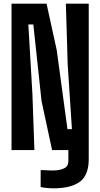

<svg xmlns="http://www.w3.org/2000/svg" viewBox="-20 -820 548 1049"><path d="M270.5 209C336.9 209 385.7 196.3 418 171.9C449.2 147.5 464.8 106.4 464.8 49.8V-74.2H353.5V60.5C353.5 79.1 345.7 92.8 330.1 99.6C315.4 107.4 294.9 111.3 270.5 111.3C260.7 111.3 249 111.3 235.4 110.4C221.7 109.4 210.9 109.4 202.1 109.4V202.1C212.9 204.1 224.6 206.1 236.3 207C249 208 259.8 209 270.5 209ZM43 0H168C163.1 -152.3 159.2 -253.9 157.2 -304.7C146.5 -496.1 138.7 -623 134.8 -686.5H162.1C184.6 -477.5 199.2 -337.9 207 -267.6C235.4 -133.8 254.9 -44.9 264.6 0H464.8V-799.8H339.8C344.7 -635.7 348.6 -526.4 349.6 -471.7L373 -114.3H348.6C319.3 -330.1 299.8 -473.6 290 -545.9C261.7 -672.9 243.2 -757.8 234.4 -799.8H43V0Z"/></svg>

Font: Yellow Ladder Regular
Style: Regular
Weight: 400
Designer: Zima Creative
Version: Version 2.002